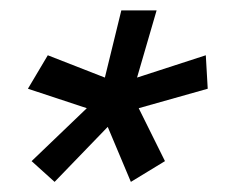

<svg xmlns="http://www.w3.org/2000/svg" viewBox="-20 -740 476 370"><path d="M85.2 -389.5 187.6 -495.5 232.2 -389.5 297.9 -429.5 247.3 -531.5 380.3 -569 376.6 -633.5 244.1 -590.5 281.8 -720H213.8L182.1 -590.5L72.1 -633.5L33.8 -569L147.3 -531.5L40.9 -429.5Z"/></svg>

Font: Manrope
Style: RegularItalic
Weight: 400
Italic angle: -15°
Designer: Mikhail Sharanda
Foundry: Mikhail Sharanda
Version: Version 4.502;hotconv 1.0.109;makeotfexe 2.5.65596